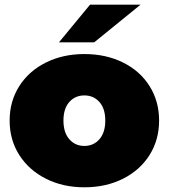

<svg xmlns="http://www.w3.org/2000/svg" viewBox="-20 -787 718 817"><path d="M21 -274Q21 -356 62 -420.5Q103 -485 175.5 -521Q248 -557 339 -557Q431 -557 503.5 -521Q576 -485 616.5 -420.5Q657 -356 657 -274Q657 -192 616.5 -127.5Q576 -63 503.5 -26.5Q431 10 339 10Q248 10 175.5 -26.5Q103 -63 62 -127.5Q21 -192 21 -274ZM428 -274Q428 -325 403 -353Q378 -381 339 -381Q300 -381 275 -353Q250 -325 250 -274Q250 -223 275 -194.5Q300 -166 339 -166Q378 -166 403 -194.5Q428 -223 428 -274ZM363 -767H578L381 -607H231Z"/></svg>

Font: AtCorfu Sans
Style: AtCorfu Sans Black
Weight: 900
Designer: Kostas Teopoulos
Foundry: Kostas Teopoulos
Version: Version 1.00 July 8, 2025, initial release